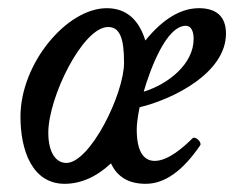

<svg xmlns="http://www.w3.org/2000/svg" viewBox="-20 -436 572 469"><path d="M138 13C176 13 215 -3 251 -37C267 -3 295 13 336 13C382 13 426 -18 469 -81C474 -88 457 -105 450 -98C429 -77 391 -43 358 -43C329 -43 314 -69 314 -120C314 -131 316 -149 321 -174C401 -193 532 -257 532 -354C532 -397 507 -416 466 -416C422 -416 378 -390 335 -337C320 -386 290 -416 241 -416C143 -416 30 -281 30 -151C30 -68 59 13 138 13ZM331 -212C347 -267 386 -373 434 -373C446 -373 453 -361 453 -341C453 -280 392 -231 331 -212ZM142 -38C118 -38 98 -61 98 -112C98 -198 182 -370 244 -370C273 -370 283 -342 283 -283C283 -206 200 -38 142 -38Z"/></svg>

Font: Junicode Two Beta SemiCondensed Medium
Style: Italic
Weight: 500
Width: 4
Italic angle: -10°
Version: Version 1.063